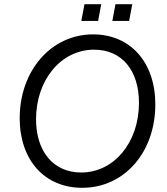

<svg xmlns="http://www.w3.org/2000/svg" viewBox="-20 -880 797 916"><path d="M372 16C573 16 721 -153 721 -382C721 -583 602 -716 424 -716C225 -716 74 -544 74 -316C74 -116 193 16 372 16ZM367 -57C236 -57 152 -156 152 -311C152 -500 272 -643 429 -643C561 -643 643 -545 643 -389C643 -200 524 -57 367 -57ZM516 -780H596L611 -860H531ZM368 -780H448L463 -860H383Z"/></svg>

Font: Uncut Sans
Style: Italic
Weight: 400
Italic angle: -11°
Designer: Kasper Nordkvist
Foundry: UNCUT.wtf
Version: Version 1.304;Glyphs 3.2 (3246)